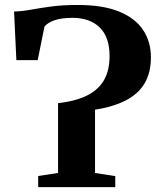

<svg xmlns="http://www.w3.org/2000/svg" viewBox="-20 -772 663 792"><path d="M137.5 0V-46L219.5 -58.5V-346.5Q294 -355 340.8 -379Q387.5 -403 409.8 -443Q432 -483 432 -540.5Q432 -618.5 391.8 -658.2Q351.5 -698 279.5 -698.5Q230.5 -698 203 -687.8Q175.5 -677.5 163.5 -662.5L135.5 -524H47.5L38 -724.5Q72 -725.5 108.8 -732.2Q145.5 -739 191.8 -745.2Q238 -751.5 300.5 -751.5Q405.5 -751.5 472 -724Q538.5 -696.5 570.5 -648Q602.5 -599.5 602.5 -535.5Q602.5 -472 576.5 -428.2Q550.5 -384.5 499.2 -358Q448 -331.5 372 -319.5V-58.5L455.5 -45.5V0Z"/></svg>

Font: Merriweather 60pt
Style: Bold
Weight: 700
Version: Version 2.100